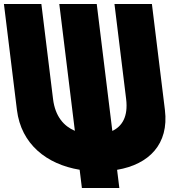

<svg xmlns="http://www.w3.org/2000/svg" viewBox="-53 -845 952 964"><path d="M709.7 -825H521.7L580.3 -348C591.2 -258.8 559.6 -210.6 511 -187.6L432.7 -825H244.7L322.9 -188.1C268.3 -211.3 224.1 -259.5 213.3 -348L154.7 -825H-33.3L32 -293C53.1 -121 181.4 -20.1 346.9 7.3L358.2 99H546.2L534.9 7.6C694.1 -19.4 796.2 -120.4 775 -293Z"/></svg>

Font: Hussar
Style: BdOpOblOne
Weight: 700
Foundry: Cannot Into Space Fonts
Version: Version 2.00